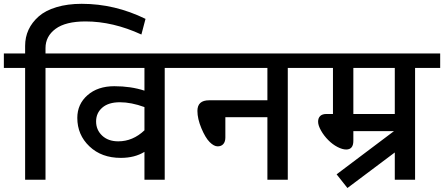

<svg xmlns="http://www.w3.org/2000/svg" viewBox="-35 -923 2281 986"><path d="M94 0V-574.3H-15.2V-648.6H94V-687.1Q94 -777 163.8 -838.7Q198.2 -869.1 255.1 -886.2Q311.9 -903.4 384.7 -903.4Q554.6 -903.4 712.3 -826.1L691.1 -745.7Q545 -812.9 404.4 -812.9Q301.8 -812.9 250.3 -774.8Q198.7 -736.6 198.7 -675.9V-648.6H327.6V-574.3H198.7V0Z M572.3 -197.2Q647.1 -197.2 706.8 -253.8V-373.1Q639 -397.9 580.6 -397.9Q522.2 -397.9 490.4 -370.3Q458.5 -342.8 458.5 -299.3Q458.5 -255.8 489.6 -226.5Q520.7 -197.2 572.3 -197.2ZM706.8 0V-143.1Q656.7 -112.2 585.4 -112.2Q486.3 -112.2 424.2 -171.4Q362 -230.5 362 -317.5Q362 -388.3 414.6 -434.3Q467.1 -480.3 552.1 -480.3Q637 -480.3 706.8 -457.5V-574.3H297.3V-648.6H939.8V-574.3H810.9V0Z M1338.2 0V-321H1122.3V-216.9Q1122.3 -195.7 1112 -183.5Q1101.6 -171.4 1082.7 -171.4Q1063.7 -171.4 1041.7 -193.4Q1019.7 -215.4 999.2 -264.4Q978.8 -313.4 978.8 -353.4Q978.8 -408 1038.9 -408H1338.2V-574.3H909.5V-648.6H1571.8V-574.3H1442.9V0Z M1992.4 0V-140L1749.2 42.5L1693.6 -27.8L1988.4 -249.7H1779.6V-199.7Q1779.6 -155.2 1742.7 -155.2Q1723.5 -155.2 1698.4 -168.1Q1673.4 -181 1650.9 -203.5Q1628.4 -226 1613.5 -252.5Q1598.6 -279.1 1598.6 -298Q1598.6 -317 1609.5 -327.4Q1620.3 -337.7 1642.1 -337.7H1674.9V-574.3H1541.5V-648.6H2225.5V-574.3H2096.6V0ZM1992.4 -574.3H1779.6V-337.7H1992.4Z"/></svg>

Font: Khula Semibold
Style: Regular
Weight: 600
Designer: Erin McLaughlin, Steve Matteson
Version: Version 1.000;PS 1.0;hotconv 1.0.72;makeotf.lib2.5.5900; ttf